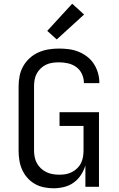

<svg xmlns="http://www.w3.org/2000/svg" viewBox="-20 -1004 640 1032"><path d="M268 8Q241 8 215 2.5Q189 -3 166.5 -16Q144 -29 126.5 -49Q109 -69 98.5 -93Q88 -117 84 -143Q80 -169 80 -195V-540Q80 -568 85.5 -596Q91 -624 105 -648.5Q119 -673 140 -692Q161 -711 187 -722.5Q213 -734 241 -738.5Q269 -743 297 -743Q324 -743 350.5 -739.5Q377 -736 402 -726Q427 -716 448.5 -699.5Q470 -683 484.5 -660.5Q499 -638 506.5 -612Q514 -586 514 -560Q514 -559 514 -558Q514 -557 514 -557H431Q431 -557 431 -557.5Q431 -558 431 -558Q431 -583 420.5 -606Q410 -629 390 -643.5Q370 -658 346 -663.5Q322 -669 297 -669Q280 -669 262 -666.5Q244 -664 228 -656.5Q212 -649 199 -636.5Q186 -624 177.5 -608.5Q169 -593 166 -575.5Q163 -558 163 -540V-195Q163 -177 166.5 -159.5Q170 -142 178.5 -126.5Q187 -111 200.5 -98.5Q214 -86 230 -78.5Q246 -71 263.5 -68Q281 -65 299 -65Q317 -65 334 -68Q351 -71 366.5 -79Q382 -87 395 -99.5Q408 -112 415.5 -127.5Q423 -143 426 -160.5Q429 -178 429 -195V-327H300V-401H512V0H439V-115Q431 -88 415 -63.5Q399 -39 376 -22.5Q353 -6 324.5 1Q296 8 268 8ZM285 -792 234 -838 368 -984 432 -926Z"/></svg>

Font: Iosevka Meiseki Sans
Style: Regular
Weight: 400
Monospace: yes
Designer: Belleve Invis
Foundry: Belleve Invis
Version: Version 11.2.6; ttfautohint (v1.8.4)